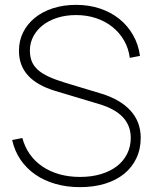

<svg xmlns="http://www.w3.org/2000/svg" viewBox="-20 -755 629 790"><path d="M309 15Q366 15 412.2 0.8Q458.5 -13.5 491 -40Q523.5 -66.5 541.2 -104Q559 -141.5 559 -188Q559 -253.5 517 -299.8Q475 -346 396 -370L247 -415Q207.5 -427 180 -439.8Q152.5 -452.5 135.2 -468.2Q118 -484 110.5 -503.2Q103 -522.5 103 -547Q103 -578 116.8 -604.5Q130.5 -631 155.5 -650.8Q180.5 -670.5 215.5 -681.8Q250.5 -693 293 -693Q337.5 -693 375.5 -680.2Q413.5 -667.5 442.5 -644.2Q471.5 -621 490.2 -588.8Q509 -556.5 514 -517L556 -525Q549.5 -572.5 527.2 -611.2Q505 -650 470.5 -677.5Q436 -705 391 -720Q346 -735 293 -735Q241 -735 197.8 -721Q154.5 -707 123.5 -681.8Q92.5 -656.5 75.2 -622Q58 -587.5 58 -546Q58 -485.5 95.2 -444.5Q132.5 -403.5 207 -381L387 -327Q453 -307.5 485.5 -272.8Q518 -238 518 -188Q518 -151.5 503 -121.8Q488 -92 460.8 -71Q433.5 -50 395 -38.5Q356.5 -27 309 -27Q263.5 -27 224.5 -38Q185.5 -49 154.8 -69.8Q124 -90.5 103 -120.2Q82 -150 72 -187L30 -179Q40 -134 64.2 -98.2Q88.5 -62.5 124.8 -37.2Q161 -12 207.8 1.5Q254.5 15 309 15Z"/></svg>

Font: Vela Sans GX ExtLt
Style: Regular
Weight: 200
Designer: Principal design: Mikhail Sharanda - project Manrope.
Design modification: Ravid Balaliev
Foundry: Mikhail Sharanda
Version: Version 1.001